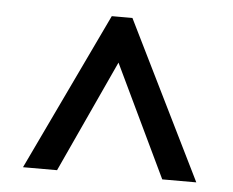

<svg xmlns="http://www.w3.org/2000/svg" viewBox="-39 -759 607 500"><g transform="rotate(5 265.0 -509.0)"><path d="M38 -303H127L262 -596L402 -303H491L288 -715H234Z"/></g></svg>

Font: Noto Sans Mono Condensed Medium
Style: Regular
Weight: 500
Width: 3
Designer: Monotype Design Team
Foundry: Monotype Imaging Inc.
Version: Version 2.014